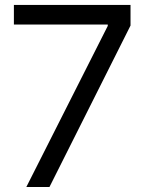

<svg xmlns="http://www.w3.org/2000/svg" viewBox="-20 -747 580 767"><path d="M85.2 0 410.5 -643.5V-649.1H35.5V-727.3H501.4V-644.9L177.6 0Z"/></svg>

Font: TID UI
Style: Regular
Weight: 400
Designer: The TID Project Authors
Foundry: Bakken & Bæck
Version: Version 1.001;hotconv 1.0.109;makeotfexe 2.5.65596